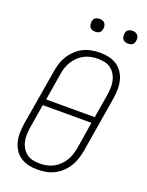

<svg xmlns="http://www.w3.org/2000/svg" viewBox="-170 -1007 840 1098"><g transform="rotate(20 250.0 -458.0)"><path d="M199 8Q171 8 144.5 2Q118 -4 96.5 -18.5Q75 -33 61 -54.5Q47 -76 40.5 -101.5Q34 -127 34.5 -155Q35 -183 39 -210L97 -555Q101 -580 109 -604.5Q117 -629 131.5 -651.5Q146 -674 166 -692.5Q186 -711 210 -722.5Q234 -734 259.5 -738.5Q285 -743 310 -743Q338 -743 364.5 -737Q391 -731 412.5 -716.5Q434 -702 448 -680.5Q462 -659 468.5 -633.5Q475 -608 474.5 -580Q474 -552 470 -525L413 -180Q408 -155 400 -130.5Q392 -106 377.5 -83.5Q363 -61 343 -42.5Q323 -24 299 -12.5Q275 -1 249.5 3.5Q224 8 199 8ZM406 -386 430 -531Q433 -552 434 -574Q435 -596 430.5 -616.5Q426 -637 415.5 -654.5Q405 -672 389 -684.5Q373 -697 352 -701.5Q331 -706 309 -706Q289 -706 268 -702Q247 -698 227.5 -688Q208 -678 192 -662.5Q176 -647 164.5 -628.5Q153 -610 146.5 -590Q140 -570 137 -549L110 -386ZM201 -29Q221 -29 241.5 -33Q262 -37 281.5 -47Q301 -57 317 -72.5Q333 -88 344.5 -106.5Q356 -125 362.5 -145Q369 -165 373 -186L399 -349H103L79 -204Q76 -183 75 -161Q74 -139 78.5 -118.5Q83 -98 93.5 -80.5Q104 -63 120 -50.5Q136 -38 157.5 -33.5Q179 -29 201 -29ZM441 -846Q431 -846 422.5 -849Q414 -852 408.5 -859Q403 -866 402 -875.5Q401 -885 402 -895Q403 -901 406 -907Q409 -913 415 -917Q421 -921 427.5 -922.5Q434 -924 440 -924Q450 -924 458.5 -921Q467 -918 472.5 -911Q478 -904 479.5 -894.5Q481 -885 479 -875Q478 -869 475 -863Q472 -857 466.5 -853Q461 -849 454 -847.5Q447 -846 441 -846ZM241 -846Q231 -846 222.5 -849Q214 -852 208.5 -859Q203 -866 202 -875.5Q201 -885 202 -895Q203 -901 206 -907Q209 -913 215 -917Q221 -921 227.5 -922.5Q234 -924 240 -924Q250 -924 258.5 -921Q267 -918 272.5 -911Q278 -904 279.5 -894.5Q281 -885 279 -875Q278 -869 275 -863Q272 -857 266.5 -853Q261 -849 254 -847.5Q247 -846 241 -846Z"/></g></svg>

Font: Iosevka Curly Extralight
Style: Italic
Weight: 200
Italic angle: -9°
Monospace: yes
Designer: Belleve Invis
Foundry: Belleve Invis
Version: Version 22.1.2; ttfautohint (v1.8.4)